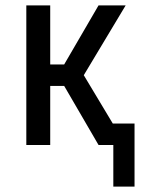

<svg xmlns="http://www.w3.org/2000/svg" viewBox="-20 -540 540 715"><path d="M402 155V0H347L219 -220H167V0H78V-520H167V-300H219L347 -520H448L292 -260L400 -80H481V155Z"/></svg>

Font: Iosevka Term Curly Medium
Style: Regular
Weight: 500
Designer: Belleve Invis
Foundry: Belleve Invis
Version: Version 32.3.0